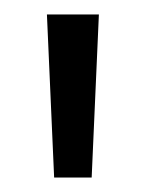

<svg xmlns="http://www.w3.org/2000/svg" viewBox="-20 -732 202 266"><path d="M117 -712 107 -486H55L45 -712Z"/></svg>

Font: Karla Tamil Upright
Style: Regular
Weight: 400
Designer: Jonathan Pinhorn
Foundry: Jonathan Pinhorn
Version: Version 1.001